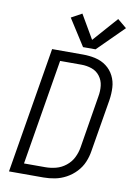

<svg xmlns="http://www.w3.org/2000/svg" viewBox="-103 -1037 782 1103"><g transform="rotate(10 288.0 -485.5)"><path d="M29 0H230Q263 0 296.5 -6.5Q330 -13 361.5 -30Q393 -47 418 -73.5Q443 -100 456.5 -132Q470 -164 475 -197L526 -503Q532 -541 530 -577.5Q528 -614 512 -645.5Q496 -677 468 -698Q440 -719 404.5 -727Q369 -735 331 -735H151ZM106 -60 208 -676H332Q364 -676 393 -666Q422 -656 440.5 -631.5Q459 -607 462.5 -576Q466 -545 460 -513L410 -207Q405 -176 390.5 -147Q376 -118 349.5 -97Q323 -76 292 -68Q261 -60 230 -60ZM324 -777H397L548 -927L495 -971L368 -827L287 -966L225 -932Z"/></g></svg>

Font: Iosevka Sparkle Light
Style: Italic
Weight: 300
Italic angle: -9°
Designer: Belleve Invis
Foundry: Belleve Invis
Version: Version 4.5.0; ttfautohint (v1.8.3)